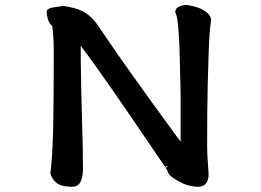

<svg xmlns="http://www.w3.org/2000/svg" viewBox="-20 -691 1040 764"><path d="M814.9 -627.9Q819.8 -620.1 819.8 -609.9Q819.8 -606.9 818.8 -602.5L814.9 -568.8Q810.1 -510.3 806.6 -356Q804.2 -249.5 804.2 -110.4Q804.2 -81.1 808.1 -26.9Q808.6 -20 809.3 -11Q810.1 -2 810.1 2Q810.1 28.8 797.4 41.5Q786.6 52.2 767.6 52.2Q756.3 52.2 740.2 49.3Q724.1 46.4 705.6 38.1Q680.7 24.9 671.4 18.6Q658.2 9.8 653.3 3.4Q648.4 -3.4 646.5 -10.3Q645.5 -15.1 639.2 -22.9L647.9 -29.8H640.1L639.2 -23.4Q638.7 -24.4 510.3 -212.9L432.6 -325.7Q356.9 -435.1 301.3 -509.3V-451.2Q303.2 -312.5 306.6 -205.1Q310.1 -97.7 310.1 -21.5Q310.1 34.7 286.1 47.9Q277.8 52.2 266.6 52.2Q225.1 52.2 204.6 36.6Q187.5 22.9 180.2 -1.5L184.1 -33.7Q189.9 -100.6 191.9 -196.8Q193.8 -295.4 193.8 -439.5V-491.2Q193.8 -512.7 193.4 -524.9Q191.9 -545.4 190.9 -559.1Q189.9 -572.8 188.5 -586.4Q173.8 -600.6 169.9 -616.7Q166 -634.8 165.5 -643.6Q165.5 -656.7 189.9 -661.1Q210 -664.6 232.4 -667.5Q255.9 -663.6 274.4 -658.9Q293 -654.3 309.6 -646Q334 -633.3 355 -608.9Q364.7 -597.7 374.5 -583Q444.3 -478 574.7 -297.4Q613.8 -243.2 644.5 -201.2Q675.3 -159.2 685.1 -145.5Q696.3 -129.9 698.7 -126.5V-321.3Q695.8 -455.6 694.3 -495.1Q690.9 -583 685.1 -617.2Q683.1 -625.5 681.9 -629.6Q680.7 -633.8 677.2 -643.1Q678.2 -652.8 684.1 -659.2Q695.3 -669.9 723.1 -671.4Q768.6 -665 794.9 -647.5Q808.6 -638.7 814.9 -627.9Z"/></svg>

Font: Bakudai
Style: Medium
Weight: 500
Version: Version 1.48